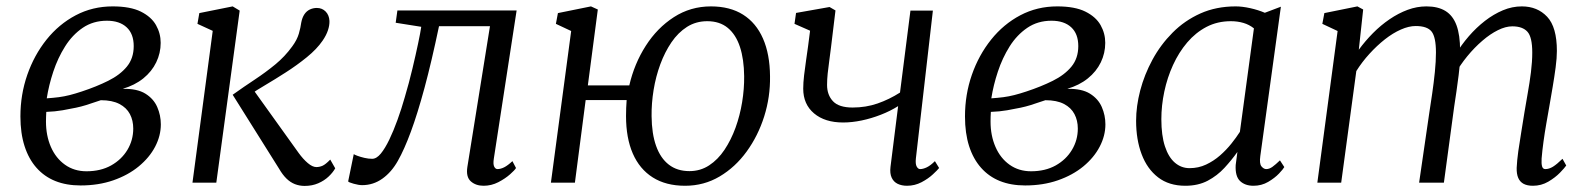

<svg xmlns="http://www.w3.org/2000/svg" viewBox="-20 -586 5104 616"><path d="M238.5 9Q193 9 157.5 -5.2Q122 -19.5 97 -47.8Q72 -76 58.8 -117.2Q45.5 -158.5 45.5 -212.5Q45.5 -282.5 67.5 -345.8Q89.5 -409 129.2 -458.8Q169 -508.5 223 -537Q277 -565.5 341.5 -565.5Q398 -565.5 431.8 -548.8Q465.5 -532 480.5 -505.5Q495.5 -479 495.5 -448.5Q495.5 -415.5 481.2 -386Q467 -356.5 439.8 -334.5Q412.5 -312.5 373.5 -301Q420 -302 446.5 -285.5Q473 -269 484.5 -242.5Q496 -216 496 -187Q496 -150.5 477.8 -115.5Q459.5 -80.5 425.2 -52.2Q391 -24 343.5 -7.5Q296 9 238.5 9ZM257.5 -36.5Q303 -36.5 336.5 -55.2Q370 -74 388.8 -105.2Q407.5 -136.5 407.5 -173.5Q407.5 -199.5 396.8 -220Q386 -240.5 363 -252.5Q340 -264.5 303.5 -264.5Q296 -262.5 283.8 -258Q271.5 -253.5 256 -248.8Q240.5 -244 224 -240.5Q205 -236.5 180.8 -232.2Q156.5 -228 128.5 -227Q128 -219 127.8 -211.2Q127.5 -203.5 127.5 -196Q127.5 -151 143.2 -114.8Q159 -78.5 188.5 -57.5Q218 -36.5 257.5 -36.5ZM130 -270.5Q151 -272 168.5 -274.2Q186 -276.5 203.8 -281Q221.5 -285.5 242.5 -292.5Q289.5 -308 327.2 -326.8Q365 -345.5 387 -372.2Q409 -399 409 -438Q409 -477.5 386.2 -498.5Q363.5 -519.5 323 -519.5Q279 -519.5 245.5 -496.8Q212 -474 188.8 -437Q165.5 -400 151 -356.2Q136.5 -312.5 130 -270.5Z M597.5 0 662.5 -487 613.5 -509.5 619.5 -544 726.5 -565.5 749 -552 674 0ZM957.5 10.5Q941 10.5 926.2 4.8Q911.5 -1 899 -13.2Q886.5 -25.5 875.5 -44.5L726.5 -282Q763 -308 797.8 -331Q832.5 -354 863.2 -379.2Q894 -404.5 917.5 -437Q933 -458 938.8 -478Q944.5 -498 946.5 -513.5Q949.5 -529.5 956.5 -540Q963.5 -550.5 974 -555.5Q984.5 -560.5 996.5 -560.5Q1013.5 -560.5 1024.8 -549Q1036 -537.5 1037 -519Q1037.5 -505 1032.2 -489Q1027 -473 1015 -455.5Q996.5 -428.5 964.5 -402.5Q932.5 -376.5 897 -353.8Q861.5 -331 831 -313Q800.5 -295 785 -284L783.5 -311L938 -95.5Q952.5 -75.5 967.5 -62.8Q982.5 -50 995 -50Q1005 -50 1014.8 -54.2Q1024.5 -58.5 1039.5 -74L1055.5 -46Q1048 -32.5 1034.2 -19.5Q1020.5 -6.5 1001 2Q981.5 10.5 957.5 10.5Z M1564.5 -78Q1561.5 -59.5 1565.5 -51.5Q1569.5 -43.5 1576 -43.5Q1586 -43.5 1597.5 -49.2Q1609 -55 1624 -69L1635.5 -47Q1632 -40.5 1616.5 -26.8Q1601 -13 1578.8 -1.5Q1556.5 10 1531.5 10Q1506.5 10 1490.5 -4.2Q1474.5 -18.5 1479.5 -50.5L1552 -502H1388.5Q1364.5 -387.5 1342 -304.2Q1319.5 -221 1298.2 -163.5Q1277 -106 1256.5 -70Q1236 -33.5 1206.8 -12.8Q1177.5 8 1142 8Q1131 8 1114.8 3.5Q1098.5 -1 1097 -4L1115 -91.5Q1117.5 -89.5 1127 -86Q1136.5 -82.5 1149.2 -79.5Q1162 -76.5 1174 -76.5Q1188 -76.5 1201.8 -93.2Q1215.5 -110 1229 -138Q1242.5 -166 1255.2 -201.2Q1268 -236.5 1278.5 -273.5Q1292.5 -320.5 1303.2 -365.8Q1314 -411 1321.5 -446.8Q1329 -482.5 1331.5 -500L1249.5 -513L1255 -552.5H1637.5Z M1866 -312H1999Q2015 -381.5 2051.8 -439Q2088.5 -496.5 2142 -531Q2195.5 -565.5 2261 -565.5Q2322 -565.5 2364 -539Q2406 -512.5 2428 -462.2Q2450 -412 2450.5 -341Q2451.5 -275 2431.8 -212.5Q2412 -150 2375.5 -99.8Q2339 -49.5 2288.8 -19.8Q2238.5 10 2178 10Q2116.5 10 2074.2 -16.8Q2032 -43.5 2010.2 -93.5Q1988.5 -143.5 1988.5 -213.5Q1988.5 -226.5 1989 -239.5Q1989.5 -252.5 1990.5 -265H1859L1824.5 0H1747.5L1812.5 -486.5L1763.5 -509.5L1770 -544L1876 -565.5L1898 -555.5ZM2249 -518Q2213 -518 2184.2 -499.8Q2155.5 -481.5 2134.2 -450.2Q2113 -419 2098.5 -379.8Q2084 -340.5 2077 -297.5Q2070 -254.5 2070.5 -213.5Q2071 -157 2085 -117.8Q2099 -78.5 2125.8 -57.8Q2152.5 -37 2192 -37Q2227 -37 2255.2 -55.5Q2283.5 -74 2304.5 -105.5Q2325.5 -137 2339.8 -176.2Q2354 -215.5 2361 -258.2Q2368 -301 2367.5 -341.5Q2367 -396 2354 -435.5Q2341 -475 2315 -496.5Q2289 -518 2249 -518Z M2660.5 -552.5 2646 -433Q2643.5 -411.5 2640.5 -390.5Q2637.5 -369.5 2635.5 -350.2Q2633.5 -331 2633.5 -313.5Q2633.5 -281.5 2652.5 -261.2Q2671.5 -241 2715.5 -241Q2758 -241 2795.5 -254Q2833 -267 2867.5 -289L2901 -552H2973L2918.5 -78Q2916.5 -60 2921 -51.8Q2925.5 -43.5 2932 -43.5Q2941.5 -43.5 2953.5 -49.2Q2965.5 -55 2979.5 -69L2993 -47Q2988 -40.5 2973.2 -26.8Q2958.5 -13 2936.8 -1.5Q2915 10 2890 10Q2873 10 2860 3.8Q2847 -2.5 2840.8 -16Q2834.5 -29.5 2837 -50.5L2861.5 -245.5Q2836 -229.5 2805.8 -217.8Q2775.5 -206 2744.5 -199.5Q2713.5 -193 2685 -193Q2626.5 -193 2591.8 -222.2Q2557 -251.5 2557 -301.5Q2557 -320.5 2559.8 -344.5Q2562.5 -368.5 2566.2 -392.8Q2570 -417 2572.5 -437L2579 -487.5L2529 -509.5L2534 -544.5L2641.5 -563.5Z M3269 9Q3223.5 9 3188 -5.2Q3152.5 -19.5 3127.5 -47.8Q3102.5 -76 3089.2 -117.2Q3076 -158.5 3076 -212.5Q3076 -282.5 3098 -345.8Q3120 -409 3159.8 -458.8Q3199.5 -508.5 3253.5 -537Q3307.5 -565.5 3372 -565.5Q3428.5 -565.5 3462.2 -548.8Q3496 -532 3511 -505.5Q3526 -479 3526 -448.5Q3526 -415.5 3511.8 -386Q3497.5 -356.5 3470.2 -334.5Q3443 -312.5 3404 -301Q3450.5 -302 3477 -285.5Q3503.5 -269 3515 -242.5Q3526.5 -216 3526.5 -187Q3526.5 -150.5 3508.2 -115.5Q3490 -80.5 3455.8 -52.2Q3421.5 -24 3374 -7.5Q3326.5 9 3269 9ZM3288 -36.5Q3333.5 -36.5 3367 -55.2Q3400.5 -74 3419.2 -105.2Q3438 -136.5 3438 -173.5Q3438 -199.5 3427.2 -220Q3416.5 -240.5 3393.5 -252.5Q3370.5 -264.5 3334 -264.5Q3326.5 -262.5 3314.2 -258Q3302 -253.5 3286.5 -248.8Q3271 -244 3254.5 -240.5Q3235.5 -236.5 3211.2 -232.2Q3187 -228 3159 -227Q3158.5 -219 3158.2 -211.2Q3158 -203.5 3158 -196Q3158 -151 3173.8 -114.8Q3189.5 -78.5 3219 -57.5Q3248.5 -36.5 3288 -36.5ZM3160.5 -270.5Q3181.5 -272 3199 -274.2Q3216.5 -276.5 3234.2 -281Q3252 -285.5 3273 -292.5Q3320 -308 3357.8 -326.8Q3395.5 -345.5 3417.5 -372.2Q3439.5 -399 3439.5 -438Q3439.5 -477.5 3416.8 -498.5Q3394 -519.5 3353.5 -519.5Q3309.5 -519.5 3276 -496.8Q3242.5 -474 3219.2 -437Q3196 -400 3181.5 -356.2Q3167 -312.5 3160.5 -270.5Z M4023.5 -85.5Q4020 -61 4027.2 -52.2Q4034.5 -43.5 4042.5 -43.5Q4052.5 -43.5 4062.5 -50.8Q4072.5 -58 4086.5 -71.5L4100.5 -50Q4097 -43.5 4083.5 -29.2Q4070 -15 4048.8 -2.5Q4027.5 10 4001.5 10Q3974.5 10 3958.5 -5.2Q3942.5 -20.5 3944.5 -56.5L3950 -98.5Q3931.5 -72.5 3908.5 -47.5Q3885.5 -22.5 3854.8 -6.2Q3824 10 3783 10Q3730.5 10 3695.5 -17Q3660.5 -44 3642.8 -91Q3625 -138 3625 -198.5Q3625 -245 3638.2 -295.8Q3651.5 -346.5 3677.5 -394.5Q3703.5 -442.5 3742 -481.2Q3780.5 -520 3831.2 -542.8Q3882 -565.5 3944.5 -565.5Q3965.5 -565.5 3991.2 -559.8Q4017 -554 4038 -545L4089.5 -564.5ZM4003 -495Q3988 -507 3969.2 -512.5Q3950.5 -518 3929 -518Q3886 -518 3851 -499.8Q3816 -481.5 3789 -449.8Q3762 -418 3743.5 -377.5Q3725 -337 3715.5 -292.2Q3706 -247.5 3706 -203.5Q3706 -151.5 3717.5 -116.5Q3729 -81.5 3749.5 -64Q3770 -46.5 3796.5 -46.5Q3825 -46.5 3849.5 -58Q3874 -69.5 3894.2 -87.2Q3914.5 -105 3930.5 -125Q3946.5 -145 3958 -163Z M4353.5 -555.5 4339.5 -426.5Q4360 -454.5 4385 -479.8Q4410 -505 4438.2 -524.2Q4466.5 -543.5 4496.2 -554.5Q4526 -565.5 4556.5 -565.5Q4593.5 -565.5 4617.5 -550.8Q4641.5 -536 4653 -504.8Q4664.5 -473.5 4664.5 -424Q4664.5 -420 4664.2 -415.8Q4664 -411.5 4663.8 -406.8Q4663.5 -402 4663 -397L4650 -411.5Q4668.5 -442 4692.5 -469.8Q4716.5 -497.5 4744.2 -519Q4772 -540.5 4801.8 -553Q4831.5 -565.5 4862.5 -565.5Q4912.5 -565.5 4943.8 -532.2Q4975 -499 4975 -422.5Q4975 -400 4971 -369.8Q4967 -339.5 4961.5 -307.2Q4956 -275 4951 -246Q4946.5 -220 4941.2 -190.2Q4936 -160.5 4932 -131.2Q4928 -102 4926 -77.5Q4925 -61 4927.5 -52.2Q4930 -43.5 4938 -43.5Q4950 -43.5 4962.5 -51.2Q4975 -59 4993 -76.5L5005 -55Q5000 -47.5 4985 -32Q4970 -16.5 4947.5 -3.2Q4925 10 4898 10Q4880 10 4868.2 3.8Q4856.5 -2.5 4851 -15.2Q4845.5 -28 4846 -47.5Q4847 -70.5 4851.2 -101Q4855.5 -131.5 4861 -164Q4866.5 -196.5 4871 -226Q4875.5 -254 4881.5 -287.2Q4887.5 -320.5 4891.8 -354.5Q4896 -388.5 4896 -417.5Q4896 -467 4880.5 -484.2Q4865 -501.5 4832 -501.5Q4810.5 -501.5 4785.8 -489.2Q4761 -477 4735.8 -455.2Q4710.5 -433.5 4687.5 -405.5Q4664.5 -377.5 4647 -346L4664.5 -394Q4663 -371 4659.8 -344.8Q4656.5 -318.5 4652.8 -292.8Q4649 -267 4645.5 -244L4612.5 0H4533L4565.5 -223Q4570 -252 4575 -286.2Q4580 -320.5 4583.5 -354.8Q4587 -389 4587 -417.5Q4587 -467 4573 -484.8Q4559 -502.5 4522 -502.5Q4500 -502.5 4474.5 -491.2Q4449 -480 4423.2 -459.8Q4397.5 -439.5 4373.8 -413.5Q4350 -387.5 4331.5 -358L4283 0H4206.5L4271.5 -486.5L4222.5 -509.5L4229 -544L4335 -565.5Z"/></svg>

Font: Merriweather 24pt Light
Style: Italic
Weight: 300
Italic angle: -7.8°
Version: Version 2.101